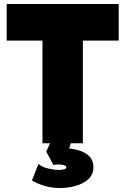

<svg xmlns="http://www.w3.org/2000/svg" viewBox="-20 -720 630 965"><path d="M193.5 0V-516H13.5V-700H576.5V-516H396.5V0ZM281.5 225Q239 225 202.5 213.8Q166 202.5 140.5 187L173.5 104Q193 120.5 223.2 127.2Q253.5 134 274.5 134Q294 134 303.8 130.5Q313.5 127 313.5 121Q313.5 112 292.8 108.2Q272 104.5 248.5 109L212.5 42L240.5 -20H342.5L327.5 26Q384.5 32 417 55.5Q449.5 79 449.5 121Q449.5 157 424.5 180Q399.5 203 361 214Q322.5 225 281.5 225Z"/></svg>

Font: Geologica Black
Style: Regular
Weight: 900
Designer: Sindre Bremnes, Frode Helland
Foundry: Monokrom Skriftforlag AS
Version: Version 1.010;gftools[0.9.28]